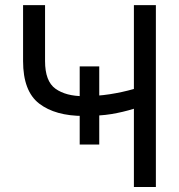

<svg xmlns="http://www.w3.org/2000/svg" viewBox="-20 -748 716 768"><path d="M72.3 -727.5H160.2V-503.9Q160.2 -422.9 201.9 -393.1Q243.7 -363.3 314.5 -363.3Q369.1 -363.3 419.2 -371.1Q469.2 -378.9 515.6 -392.1V-727.5H603.5V0H515.6V-313Q471.2 -299.3 425.5 -291.7Q379.9 -284.2 314.5 -284.2Q201.2 -284.2 136.7 -333.7Q72.3 -383.3 72.3 -503.9ZM298.8 -169.9V-482.4H377V-169.9Z"/></svg>

Font: Inter Display
Style: Regular
Weight: 400
Designer: Rasmus Andersson
Foundry: rsms
Version: Version 4.000;git-37864ae